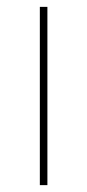

<svg xmlns="http://www.w3.org/2000/svg" viewBox="-20 -539 253 559"><path d="M118 -519V0H96V-519Z"/></svg>

Font: Fira Sans Extra Condensed Thin
Style: Regular
Weight: 250
Width: 1
Designer: Carrois Corporate & Edenspiekermann AG
Foundry: Carrois Corporate GbR & Edenspiekermann AG
Version: Version 4.203